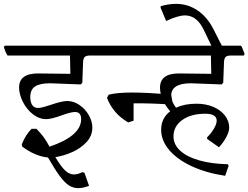

<svg xmlns="http://www.w3.org/2000/svg" viewBox="-40 -813 1289 996"><path d="M117 -309Q117 -285 126.5 -269Q136 -253 158 -253Q169 -253 187 -258Q205 -263 223 -269Q281 -289 309 -289Q342 -289 372 -268.5Q402 -248 420.5 -216Q439 -184 439 -151Q439 -108 408.5 -75.5Q378 -43 333.5 -23.5Q289 -4 247 2Q277 52 298.5 72Q320 92 344 92Q363 92 387 80L398 83L422 151Q390 163 366 163Q340 163 318 149Q296 135 270.5 101Q245 67 209 4Q176 1 141 -14Q106 -29 75 -53L73 -64Q92 -113 124 -145H149Q174 -119 187 -101Q200 -83 217 -52Q381 -108 381 -195Q381 -232 349 -232Q328 -232 281 -215Q227 -195 200 -195Q163 -195 130.5 -220.5Q98 -246 78.5 -285Q59 -324 59 -359Q59 -432 157 -432L325 -430L323 -525H-1Q-12 -542 -20 -569L-15 -576H480L485 -571L502 -533L498 -525H427Q408 -525 400 -518Q392 -511 391 -491L387 -384L379 -375L220 -381Q167 -381 142 -364.5Q117 -348 117 -309Z M744 -533 741 -525H481Q471 -542 462 -569L467 -576H722L727 -571ZM848 -322 857 -270Q745 -278 653 -277V-187L625 -178Q547 -223 515 -305L524 -322Q568 -333 646 -333Q724 -333 848 -322Z M1225 -525H1158Q1139 -525 1131 -518Q1123 -511 1122 -491L1118 -384L1110 -375L950 -381Q848 -381 848 -316Q848 -288 873 -254Q917 -275 979 -275Q1028 -275 1066.5 -258.5Q1105 -242 1127 -213.5Q1149 -185 1149 -151Q1149 -131 1134.5 -103Q1120 -75 1096 -49L1035 -92L1034 -100Q1056 -122 1070 -146Q1084 -170 1084 -187Q1084 -223 1025 -223Q951 -223 905.5 -190.5Q860 -158 860 -105Q860 -64 894 -32Q928 0 992 18.5Q1056 37 1142 39L1146 47L1128 99Q1029 84 954 49Q879 14 837.5 -35Q796 -84 796 -140Q796 -200 843 -236Q819 -262 804.5 -295Q790 -328 790 -358Q790 -432 888 -432L1056 -430L1054 -525H723Q712 -542 704 -569L709 -576H1209L1214 -571L1229 -533Z M1066 -664 1125 -548H1070L1018 -656Q982 -733 920 -733Q883 -733 822 -704L793 -773L794 -781Q836 -793 873 -793Q934 -793 984 -759.5Q1034 -726 1066 -664Z"/></svg>

Font: Sahitya
Style: Regular
Weight: 400
Designer: Juan Pablo del Peral
Foundry: Juan Pablo del Peral (http://www.huertatipografica.com)
Version: Version 1.001;PS 001.000;hotconv 1.0.70;makeotf.lib2.5.58329